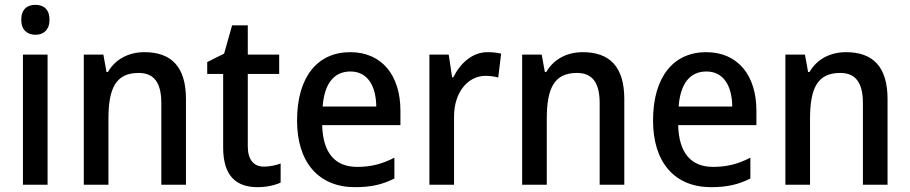

<svg xmlns="http://www.w3.org/2000/svg" viewBox="-20 -765 3766 795"><path d="M127 -745C92 -745 68 -726 68 -683C68 -641 93 -621 127 -621C160 -621 185 -641 185 -683C185 -726 161 -745 127 -745ZM177 -539H75V0H177Z M578 -549C514 -549 458 -521 427 -467H421L408 -539H327V0H429V-273C429 -400 460 -463 554 -463C619 -463 648 -421 648 -338V0H750V-355C750 -489 689 -549 578 -549Z M1073 -75C1031 -75 1006 -103 1006 -159V-459H1136V-539H1006V-660H941L908 -543L838 -508V-459H904V-154C904 -32 962 10 1047 10C1084 10 1118 2 1142 -9V-88C1123 -81 1097 -75 1073 -75Z M1430 -549C1295 -549 1210 -447 1210 -266C1210 -92 1300 10 1450 10C1517 10 1564 -1 1613 -26V-112C1562 -86 1517 -74 1459 -74C1366 -74 1317 -133 1314 -247H1638V-307C1638 -452 1562 -549 1430 -549ZM1431 -469C1503 -469 1537 -408 1538 -324H1316C1323 -419 1363 -469 1431 -469Z M1999 -549C1935 -549 1886 -503 1857 -445H1852L1838 -539H1758V0H1860V-282C1860 -386 1920 -451 1990 -451C2009 -451 2028 -448 2043 -444L2055 -543C2038 -547 2017 -549 1999 -549Z M2393 -549C2329 -549 2273 -521 2242 -467H2236L2223 -539H2142V0H2244V-273C2244 -400 2275 -463 2369 -463C2434 -463 2463 -421 2463 -338V0H2565V-355C2565 -489 2504 -549 2393 -549Z M2904 -549C2769 -549 2684 -447 2684 -266C2684 -92 2774 10 2924 10C2991 10 3038 -1 3087 -26V-112C3036 -86 2991 -74 2933 -74C2840 -74 2791 -133 2788 -247H3112V-307C3112 -452 3036 -549 2904 -549ZM2905 -469C2977 -469 3011 -408 3012 -324H2790C2797 -419 2837 -469 2905 -469Z M3483 -549C3419 -549 3363 -521 3332 -467H3326L3313 -539H3232V0H3334V-273C3334 -400 3365 -463 3459 -463C3524 -463 3553 -421 3553 -338V0H3655V-355C3655 -489 3594 -549 3483 -549Z"/></svg>

Font: Noto Sans Khmer SemiCondensed Medium
Style: Regular
Weight: 500
Width: 4
Designer: Danh Hong and the Monotype Design Team
Foundry: Monotype Imaging Inc.
Version: Version 2.004